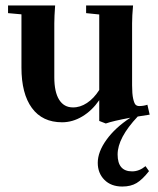

<svg xmlns="http://www.w3.org/2000/svg" viewBox="-20 -434 574 699"><path d="M206.1 11.2Q134.3 11.2 96.2 -40.8Q58.1 -92.8 58.1 -188V-381.8L9.3 -386.2V-414.1H180.7Q177.7 -373 177.7 -349.1V-152.8Q177.7 -99.1 195.3 -71Q212.9 -43 245.1 -43Q271.5 -42.5 296.6 -59.1Q321.8 -75.7 341.3 -106.4V-381.3L293.5 -386.2V-414.1H464.4Q460.9 -376 460.9 -349.1V-123.5Q460.9 -92.3 464.8 -74.7Q468.8 -57.1 473.9 -52.5Q479 -47.9 486.8 -47.9Q502.4 -47.9 516.6 -52.7L524.9 -16.6Q491.7 -11.7 481.4 -9.8Q408.2 67.9 408.2 128.4Q408.2 189.9 460.9 189.9Q486.8 189.9 509.8 170.9L522.5 189Q498.5 219.7 477.3 232.4Q456.1 245.1 425.3 245.1Q384.3 245.1 360.1 220.7Q335.9 196.3 335.9 158.7Q335.9 119.1 367.4 75.2Q398.9 31.2 454.6 -5.4Q391.1 6.3 365.2 15.6L341.3 6.3V-69.3Q314.9 -31.2 279.5 -10Q244.1 11.2 206.1 11.2Z"/></svg>

Font: Elstob 18pt
Style: Bold
Weight: 700
Designer: Peter S. Baker
Version: Version 1.015